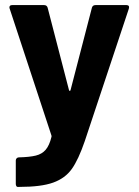

<svg xmlns="http://www.w3.org/2000/svg" viewBox="-20 -535 544 754"><path d="M42 187V95Q42 90 45.5 86.5Q49 83 54 83Q96 82 120.5 76Q145 70 159.5 53Q174 36 182 3Q183 1 182 -3L18 -501Q17 -503 17 -506Q17 -515 28 -515H153Q164 -515 167 -505L251 -181Q252 -178 254 -178Q256 -178 257 -181L341 -505Q344 -515 355 -515H477Q483 -515 485.5 -511.5Q488 -508 486 -501L313 19Q288 92 262 128.5Q236 165 189 182Q142 199 56 199H49Q46 199 44 195.5Q42 192 42 187Z"/></svg>

Font: UMi
Style: Bold
Weight: 700
Designer: Peter Middis
Foundry: We Are UMi
Version: Version 1.0